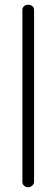

<svg xmlns="http://www.w3.org/2000/svg" viewBox="-20 -786 237 806"><path d="M74 -22V-745Q74 -754 81 -760Q88 -766 98 -766Q109 -766 116 -760Q123 -754 123 -745V-22Q123 -14 115.5 -7Q108 0 98 0Q88 0 81 -6.5Q74 -13 74 -22Z"/></svg>

Font: Terminal Dosis
Style: Light
Weight: 300
Designer: EdgarTolentino, PabloImpallari, IginoMarini
Foundry: EdgarTolentino, PabloImpallari, IginoMarini
Version: Version 1.006